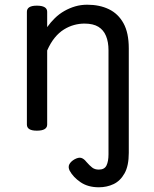

<svg xmlns="http://www.w3.org/2000/svg" viewBox="-20 -539 653 814"><path d="M526 109Q526 164 508 196Q490 228 461.5 241.5Q433 255 399 255Q353 255 321.5 233.5Q290 212 275 184Q268 169 274 157.5Q280 146 295 137Q313 127 324.5 130.5Q336 134 346 147Q360 163 371 171.5Q382 180 399 180Q423 180 431.5 162.5Q440 145 440 115V-326Q440 -361 429.5 -386.5Q419 -412 397 -425.5Q375 -439 338 -439Q316 -439 294 -433Q272 -427 251 -414Q230 -401 212 -379Q194 -357 180 -325V-11Q180 2 169 8.5Q158 15 136 15Q115 15 104.5 8.5Q94 2 94 -11V-489Q94 -502 104.5 -508.5Q115 -515 136 -515Q158 -515 169 -508.5Q180 -502 180 -489V-424Q195 -445 213 -462.5Q231 -480 253 -492.5Q275 -505 299 -512Q323 -519 350 -519Q402 -519 441.5 -500Q481 -481 503.5 -440.5Q526 -400 526 -334Z"/></svg>

Font: Playwrite CL
Style: Regular
Weight: 400
Designer: Veronika Burian, José Scaglione
Foundry: TypeTogether
Version: Version 1.002